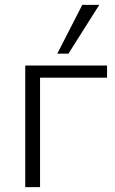

<svg xmlns="http://www.w3.org/2000/svg" viewBox="-20 -771 475 791"><path d="M84 0ZM84 0V-501H421V-451H145V0ZM216 -550 319 -751H389L262 -550Z"/></svg>

Font: Winston Light
Style: Regular
Weight: 300
Designer: Original fonts by Vernon Adams / Changes by Cristiano Sobral
Foundry: Original fonts by Vernon Adams / Changes by Cristiano Sobral
Version: Version 2.503;July 17, 2020;FontCreator 13.0.0.2655 64-bit